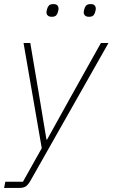

<svg xmlns="http://www.w3.org/2000/svg" viewBox="-43 -718 550 938"><path d="M304 -247 450 -508H487L108 161Q96 183 84.5 191.5Q73 200 53 200H-23L-17 170H69L161 6L72 -508H105L149 -247L184 -36H187ZM210 -636Q196 -636 190 -642.5Q184 -649 184 -658Q184 -662 185 -665.5Q186 -669 187 -674Q190 -685 196.5 -691.5Q203 -698 218 -698Q232 -698 237.5 -691.5Q243 -685 243 -677Q243 -673 242.5 -669.5Q242 -666 240 -660Q238 -650 231.5 -643Q225 -636 210 -636ZM392 -636Q378 -636 372 -642.5Q366 -649 366 -658Q366 -662 367 -665.5Q368 -669 369 -674Q372 -685 378.5 -691.5Q385 -698 400 -698Q414 -698 419.5 -691.5Q425 -685 425 -677Q425 -673 424.5 -669.5Q424 -666 422 -660Q420 -650 413.5 -643Q407 -636 392 -636Z"/></svg>

Font: IBM Plex Sans ExtraLight
Style: Italic
Weight: 250
Italic angle: -11.31°
Designer: Mike Abbink, Paul van der Laan, Pieter van Rosmalen
Foundry: Bold Monday
Version: Version 3.201